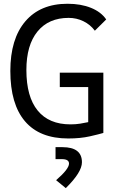

<svg xmlns="http://www.w3.org/2000/svg" viewBox="-20 -723 626 1016"><path d="M341.3 9.8Q189.9 9.8 112.3 -81.1Q34.7 -171.9 34.7 -347.7Q34.7 -517.1 114 -610.1Q193.4 -703.1 337.4 -703.1Q408.2 -703.1 461.7 -681.4Q515.1 -659.7 542 -620.1L481.9 -560.5Q457.5 -593.3 421.1 -610.8Q384.8 -628.4 343.3 -628.4Q237.3 -628.4 178.5 -556.4Q119.6 -484.4 119.6 -352.5Q119.6 -211.4 179.2 -138.2Q238.8 -64.9 353 -64.9Q380.4 -64.9 403.8 -68.6Q427.2 -72.3 446.8 -76.7V-262.2H296.4V-338.4H526.9V-19.5Q506.3 -13.2 456.1 -1.7Q405.8 9.8 341.3 9.8ZM328.1 272.5 276.9 230.5Q345.2 171.4 345.2 142.6Q345.2 119.1 307.1 119.1H273.9V55.7H310.5Q413.6 55.7 413.6 135.7Q413.6 188.5 328.1 272.5Z"/></svg>

Font: Cascadia Mono NF SemiLight
Style: Regular
Weight: 350
Monospace: yes
Designer: Aaron Bell
Foundry: Saja Typeworks
Version: Version 2404.023; ttfautohint (v1.8.4)